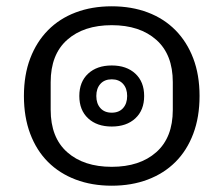

<svg xmlns="http://www.w3.org/2000/svg" viewBox="-20 -578 710 610"><path d="M335 12Q272 12 220.5 -7.5Q169 -27 132.5 -63.5Q96 -100 76 -153Q56 -206 56 -273Q56 -340 76 -392.5Q96 -445 132.5 -482Q169 -519 220.5 -538.5Q272 -558 335 -558Q398 -558 449.5 -538.5Q501 -519 537.5 -482Q574 -445 594 -392.5Q614 -340 614 -273Q614 -206 594 -153Q574 -100 537.5 -63.5Q501 -27 449.5 -7.5Q398 12 335 12ZM335 -176Q288 -176 260 -202Q232 -228 232 -273Q232 -318 260 -344Q288 -370 335 -370Q382 -370 410 -344Q438 -318 438 -273Q438 -228 410 -202Q382 -176 335 -176ZM335 -220Q358 -220 371 -234.5Q384 -249 384 -273Q384 -297 371 -311.5Q358 -326 335 -326Q312 -326 299 -311.5Q286 -297 286 -273Q286 -249 299 -234.5Q312 -220 335 -220ZM335 -48Q424 -48 476.5 -94.5Q529 -141 529 -229V-317Q529 -405 476.5 -451.5Q424 -498 335 -498Q246 -498 193.5 -451.5Q141 -405 141 -317V-229Q141 -141 193.5 -94.5Q246 -48 335 -48Z"/></svg>

Font: IBM Plex Sans Thai Looped
Style: Regular
Weight: 400
Designer: Mike Abbink, Paul van der Laan, Pieter van Rosmalen, Ben Mitchell, Mark Frömberg
Foundry: Bold Monday
Version: Version 1.1